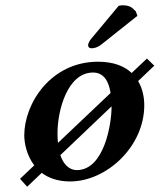

<svg xmlns="http://www.w3.org/2000/svg" viewBox="-20 -678 605 728"><path d="M403 -274.7V-272C403 -208 375 -33 271 -33C254.7 -33 224.9 -41.5 208.9 -89.9ZM399.3 -325.5 199.7 -136.2C198.6 -147.3 198 -159.5 198 -173C198 -260 236 -403 333 -403C374.9 -403 392.6 -367.8 399.3 -325.5ZM430 -656 325 -530C316 -519 314 -509 314 -506C314 -500 319 -495 326 -495C336 -495 349 -497 364 -509L501 -618L495 -635C486 -641 481 -658 445 -658C440 -658 433 -657 430 -656ZM537 -456 479.3 -401.3C452.2 -426.7 411.5 -444 352 -444C172 -444 72 -285 72 -165C72 -136.5 80.7 -89.3 109.9 -51.1L56 0L83 30L138.3 -22.6C164 -3.1 198.9 10 246 10C383 10 527 -121 527 -279C527 -308.6 520.7 -341.8 503.7 -370.6L565 -429Z"/></svg>

Font: Linux Libertine O
Style: Bold Italic
Weight: 700
Italic angle: -11.5°
Designer: Philipp H. Poll
Foundry: Philipp H. Poll
Version: Version 4.1.0